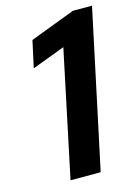

<svg xmlns="http://www.w3.org/2000/svg" viewBox="-109 -762 600 824"><g transform="rotate(-15 191.5 -350.0)"><path d="M383 -700 234 0H100L218 -560L72 -505L98 -624L298 -700Z"/></g></svg>

Font: Red Hat Display
Style: Bold Italic
Weight: 700
Italic angle: -12°
Designer: Pentagram / MCKL
Foundry: Pentagram / MCKL
Version: Version 1.003; Red Hat Display Bold Italic